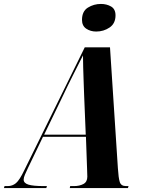

<svg xmlns="http://www.w3.org/2000/svg" viewBox="-77 -954 732 974"><path d="M-57 0 -54 -10H-38Q-14 -10 4 -25Q22 -40 46 -90L353 -714H481L521 -101Q524 -52 530.5 -31Q537 -10 562 -10H575L572 0H277L279 -10H299Q326 -10 346 -20.5Q366 -31 366 -58Q366 -64 365.5 -73Q365 -82 365 -90L359 -260H141L65 -102Q56 -83 49.5 -68Q43 -53 43 -43Q43 -25 67 -17.5Q91 -10 145 -10H161L158 0ZM235 -453 147 -271H358L350 -466Q349 -496 347.5 -535Q346 -574 345 -611.5Q344 -649 344 -673Q326 -637 297 -580Q268 -523 235 -453ZM411 -794Q382 -794 360.5 -808.5Q339 -823 339 -853Q339 -897 369 -915.5Q399 -934 435 -934Q464 -934 486.5 -921Q509 -908 509 -876Q509 -835 479 -814.5Q449 -794 411 -794Z"/></svg>

Font: Noto Serif Display ExtraCondensed ExtraBold
Style: Italic
Weight: 800
Width: 2
Italic angle: -12°
Designer: Monotype Design Team
Foundry: Monotype Imaging Inc.
Version: Version 2.009